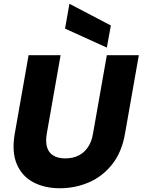

<svg xmlns="http://www.w3.org/2000/svg" viewBox="-20 -996 760 1023"><path d="M58.5 -283.1 132.3 -701.9H302.9L229.1 -283.1Q222.2 -241.7 230.4 -212.5Q238.7 -183.4 263.3 -167.7Q287.9 -152.1 328 -152.1Q369 -152.1 399.3 -167.7Q429.7 -183.4 449.1 -212.5Q468.5 -241.7 475.4 -283.1L549.2 -701.9H719.7L645.9 -283.1Q628.8 -185 577.7 -120.4Q526.5 -55.8 453.7 -24.4Q380.9 7 298.4 7Q217.5 7 157 -25.2Q96.5 -57.4 69.3 -122Q42 -186.6 58.5 -283.1ZM326.6 -843.5 349.9 -975.9 570.6 -860.2 549.2 -742.4Z"/></svg>

Font: Poppins Variable
Style: Italic
Weight: 100
Italic angle: -10°
Designer: Jonny Pinhorn
Foundry: Indian Type Foundry
Version: Version 6.000